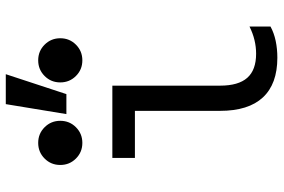

<svg xmlns="http://www.w3.org/2000/svg" viewBox="-172 -762 945 640"><g transform="rotate(-90 300.0 -442.5)"><path d="M334 -181Q334 -119.8 360.1 -90.3Q386.2 -60.8 440.4 -60.8Q463.2 -60.8 485.8 -66.2Q508.4 -71.6 531 -82.8V-12.8Q509.8 -1.2 483.3 4.4Q456.8 10 427 10Q339.6 10 294.8 -38.2Q250 -86.4 250 -181V-464.8H93V-540H334ZM69.6 -713.6Q69.6 -682.8 91 -661.4Q112.3 -640 143.2 -640Q174 -640 195.4 -661.4Q216.8 -682.7 216.8 -713.6Q216.8 -744.4 195.4 -765.8Q174.1 -787.2 143.2 -787.2Q112.4 -787.2 91 -765.8Q69.6 -744.5 69.6 -713.6ZM344.8 -713.6Q344.8 -682.8 366.2 -661.4Q387.5 -640 418.4 -640Q449.2 -640 470.6 -661.4Q492 -682.7 492 -713.6Q492 -744.4 470.6 -765.8Q449.3 -787.2 418.4 -787.2Q387.6 -787.2 366.2 -765.8Q344.8 -744.5 344.8 -713.6ZM372.2 -895.2H272.4L239.2 -693.2H305.8Z"/></g></svg>

Font: CommitMonoV143 ExtLt
Style: Regular
Weight: 200
Monospace: yes
Designer: Eigil Nikolajsen
Foundry: Eigil Nikolajsen
Version: Version 1.143